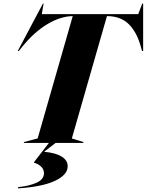

<svg xmlns="http://www.w3.org/2000/svg" viewBox="-20 -790 811 1061"><path d="M217 -770H221L211 -712H744L766 -770H771V-508H765L758 -533Q735 -615 690 -658Q645 -701 571 -701L377 -25L441 -5V0H287L226 47L225 49Q285 54 319.5 74.5Q354 95 354 129Q354 176 284.5 209Q215 242 80 251V244Q142 238 182.5 219.5Q223 201 223 167Q223 146 207.5 131Q192 116 168 109V106L250 0H112V-5L188 -25L382 -701Q314 -700 241.5 -656.5Q169 -613 104 -533L84 -508H78Z"/></svg>

Font: Nyght Serif Dark Italic
Style: Regular
Weight: 800
Italic angle: -16°
Designer: Maksym Kobuzan
Version: Version 0.400